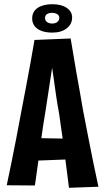

<svg xmlns="http://www.w3.org/2000/svg" viewBox="-20 -888 498 913"><path d="M308 5Q301 -50 293.5 -109Q286 -168 278 -228.5Q270 -289 261 -348Q253 -391 247 -432Q241 -473 236 -510Q231 -547 226 -579.5Q221 -612 217 -639L144 -698L316 -705Q323 -664 330 -621.5Q337 -579 344.5 -536Q352 -493 360 -449.5Q368 -406 375 -363Q388 -296 400.5 -231.5Q413 -167 425 -109Q437 -51 448 0ZM122 -123V-232L330 -228V-131ZM146 -6 12 -7Q22 -55 33.5 -110.5Q45 -166 57 -228.5Q69 -291 81 -356Q92 -413 103 -471Q114 -529 124.5 -586.5Q135 -644 144 -698L316 -705L239 -631Q233 -598 226 -554Q219 -510 211.5 -458.5Q204 -407 195 -351Q185 -293 177 -233.5Q169 -174 161.5 -116.5Q154 -59 146 -6ZM229 -733Q199 -733 177.5 -741Q156 -749 144.5 -764Q133 -779 133 -800Q133 -833 159 -850.5Q185 -868 229 -868Q272 -868 297.5 -850.5Q323 -833 323 -805Q323 -773 297 -753Q271 -733 229 -733ZM229 -776Q234 -776 242 -778Q250 -780 256 -786.5Q262 -793 262 -804Q262 -815 251.5 -821Q241 -827 227 -827Q213 -827 203.5 -821Q194 -815 194 -802Q194 -795 198 -789Q202 -783 209.5 -779.5Q217 -776 229 -776Z"/></svg>

Font: Truculenta ExtraBold
Style: Regular
Weight: 800
Version: Version 1.002